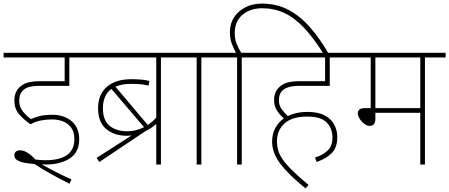

<svg xmlns="http://www.w3.org/2000/svg" viewBox="-20 -916 2501 1069"><path d="M270 -251Q239 -251 209 -245.5Q179 -240 150 -224Q117 -246 88.5 -277.5Q60 -309 60 -356Q60 -377 64.5 -391Q69 -405 78 -418Q94 -440 122 -452Q150 -464 210 -464H340V-596H0V-622H487V-596H366V-438H204Q161 -438 138 -430.5Q115 -423 101 -405Q87 -388 87 -353Q87 -320 109 -293.5Q131 -267 153 -253Q176 -264 204 -270.5Q232 -277 272 -277Q337 -277 379 -241Q421 -205 421 -141Q421 -68 368.5 -34Q316 0 236 0Q227 0 212 -1Q249 20 291 41.5Q333 63 378 83L367 107Q315 81 264.5 53Q214 25 172 -3Q143 -5 117.5 -9.5Q92 -14 76 -24Q60 -34 60 -51Q60 -63 67.5 -71Q75 -79 93 -79Q112 -79 134 -65Q156 -51 177 -28Q203 -24 233 -24Q394 -24 394 -141Q394 -181 376.5 -205Q359 -229 331 -240Q303 -251 270 -251Z M518 -37 713 -162Q699 -160 686 -160Q616 -160 571 -198Q526 -236 526 -313Q526 -391 575.5 -433Q625 -475 711 -475Q746 -475 770.5 -472.5Q795 -470 812 -465L807 -439Q791 -444 768 -446.5Q745 -449 708 -449Q657 -449 623 -433L803 -220Q828 -237 850 -261V-596H472V-622H991V-596H876V0H850V-226Q838 -215 823 -205Q808 -195 790 -186L533 -14ZM553 -313Q553 -246 590.5 -215.5Q628 -185 688 -185Q737 -185 782 -208L600 -421Q553 -386 553 -313Z M1101 -596V0H1075V-596H976V-622H1216V-596Z M1300 -596H1201V-622H1294Q1281 -645 1270.5 -673Q1260 -701 1260 -738Q1260 -784 1283 -819.5Q1306 -855 1346.5 -875.5Q1387 -896 1438 -896Q1521 -896 1586.5 -861Q1652 -826 1707 -763Q1762 -700 1811 -615H1782Q1726 -705 1672.5 -761.5Q1619 -818 1562.5 -844Q1506 -870 1440 -870Q1373 -870 1330 -833.5Q1287 -797 1287 -732Q1287 -698 1298 -671Q1309 -644 1323 -622H1441V-596H1326V0H1300Z M1734 -39Q1775 -51 1803 -76.5Q1831 -102 1831 -151Q1831 -201 1799 -234Q1767 -267 1689 -267Q1607 -267 1564.5 -229Q1522 -191 1522 -129Q1522 -104 1528.5 -80Q1535 -56 1553.5 -29Q1572 -2 1607 32.5Q1642 67 1698 114L1681 133Q1584 54 1539.5 -6Q1495 -66 1495 -127Q1495 -170 1512.5 -202.5Q1530 -235 1560 -257Q1538 -276 1522 -300.5Q1506 -325 1506 -359Q1506 -395 1524 -419Q1540 -440 1567.5 -452Q1595 -464 1653 -464H1790V-596H1426V-622H1931V-596H1816V-438H1647Q1572 -438 1547 -406Q1533 -389 1533 -356Q1533 -329 1548.5 -307.5Q1564 -286 1583 -270Q1629 -293 1690 -293Q1752 -293 1788.5 -273Q1825 -253 1841.5 -221Q1858 -189 1858 -153Q1858 -96 1828.5 -65Q1799 -34 1743 -14Z M2346 -596V0H2320V-288H2070V-256Q2070 -215 2038 -215Q2023 -215 2007.5 -227Q1992 -239 1982 -255.5Q1972 -272 1972 -285Q1972 -297 1980.5 -305.5Q1989 -314 2010 -314H2044V-596H1916V-622H2461V-596ZM2320 -596H2070V-314H2320Z"/></svg>

Font: Noto Sans Thin
Style: Regular
Weight: 100
Designer: Monotype Design Team
Foundry: Monotype Imaging Inc.
Version: Version 2.007